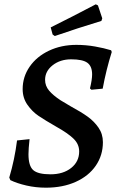

<svg xmlns="http://www.w3.org/2000/svg" viewBox="-20 -858 553 890"><path d="M28 -23 23 -35Q48 -119 59 -207L117 -213Q112 -168 112 -143Q112 -89 134 -69.5Q156 -50 214 -50Q273 -50 310 -79.5Q347 -109 347 -156Q347 -190 320.5 -215.5Q294 -241 242 -270Q188 -301 158.5 -321Q129 -341 107 -372.5Q85 -404 85 -445Q85 -502 117.5 -549Q150 -596 207 -623Q264 -650 334 -650Q378 -650 420.5 -642.5Q463 -635 495 -625L498 -617Q472 -534 456 -447L404 -442L397 -448Q407 -489 407 -513Q407 -551 385 -567Q363 -583 310 -583Q259 -583 224 -555.5Q189 -528 189 -488Q189 -460 207.5 -438Q226 -416 261 -393L308 -365Q356 -339 386 -317.5Q416 -296 436.5 -266.5Q457 -237 457 -199Q457 -138 424 -90Q391 -42 331 -15Q271 12 193 12Q146 12 102.5 2Q59 -8 28 -23ZM234 -691 224 -698 215 -731Q310 -778 424 -838L434 -833L454 -773L450 -761Q338 -727 234 -691Z"/></svg>

Font: Alegreya Medium
Style: Italic
Weight: 500
Italic angle: -7°
Designer: Juan Pablo del Peral
Foundry: Huerta Tipografica
Version: Version 2.008; ttfautohint (v1.8)